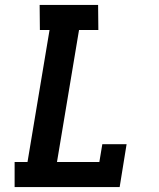

<svg xmlns="http://www.w3.org/2000/svg" viewBox="-20 -755 640 775"><path d="M463 0H39V-101H91L180 -634H141L140 -735H376L377 -634H299L210 -101H381L393 -173H491Z"/></svg>

Font: Iosevka HT Extended
Style: Bold Italic
Weight: 700
Width: 7
Italic angle: -9°
Monospace: yes
Designer: Belleve Invis
Foundry: Belleve Invis
Version: Version 32.3.0; ttfautohint (v1.8.4)